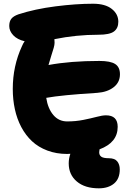

<svg xmlns="http://www.w3.org/2000/svg" viewBox="-20 -731 724 1034"><path d="M341.8 98.1Q283.7 98.1 235.1 79.8Q186.5 61.5 152.3 29.5Q118.2 -2.4 94.7 -46.6Q71.3 -90.8 60.1 -142.6Q48.8 -194.3 48.8 -252Q48.8 -375.5 98.1 -481.9Q104.5 -497.6 112.8 -508.8Q73.2 -518.1 51.5 -541Q29.8 -564 29.8 -590.8Q29.8 -615.2 40.8 -629.6Q51.8 -644 79.1 -653.8Q168 -682.6 278.8 -696.8Q389.6 -710.9 481 -710.9Q546.4 -710.9 581.8 -683.1Q617.2 -655.3 617.2 -613.8Q617.2 -579.1 593.8 -561.5Q570.3 -543.9 509.8 -543.9Q390.6 -543.9 272.9 -520Q273.9 -514.2 273.9 -501Q273.9 -489.7 269.3 -473.4Q264.6 -457 255.6 -429.2Q246.6 -401.4 241.2 -380.9Q359.9 -402.8 515.1 -402.8Q574.7 -402.8 600.3 -386.2Q626 -369.6 626 -331.1Q626 -287.6 592 -261.2Q558.1 -234.9 503.9 -231Q312 -219.2 229 -204.1Q237.8 -146.5 267.1 -111.8Q296.4 -77.1 341.8 -77.1Q387.7 -77.1 429.2 -85.4Q470.7 -93.8 501 -101.8Q531.2 -109.9 550.8 -109.9Q613.8 -109.9 613.8 -47.9Q613.8 36.6 516.1 73.2Q514.2 83 514.2 88.9Q514.2 105 525.6 113Q537.1 121.1 565.9 121.1Q597.7 121.1 611.3 137.9Q625 154.8 625 181.2Q625 231.9 594 257.6Q563 283.2 512.2 283.2Q437 283.2 393.6 246.3Q350.1 209.5 350.1 148.9Q350.1 123 358.9 97.2Q353 98.1 341.8 98.1Z"/></svg>

Font: Shantell Sans Irregular Bouncy
Style: Regular
Weight: 800
Designer: Stephen Nixon, Anya Danilova, Shantell Martin
Foundry: Arrow Type
Version: Version 1.006;[9816181b4]